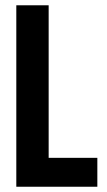

<svg xmlns="http://www.w3.org/2000/svg" viewBox="-20 -710 407 730"><path d="M42 -689.9H165V-109.9H350.1V0H42Z"/></svg>

Font: D-DIN Condensed
Style: DINCondensed-Bold
Weight: 700
Width: 3
Designer: Charles Nix
Foundry: Datto Inc.
Version: Version 1.10